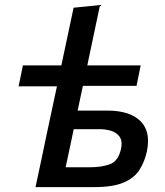

<svg xmlns="http://www.w3.org/2000/svg" viewBox="-20 -764 674 784"><path d="M125 0Q136.5 -53.5 147.5 -105.2Q158.5 -157 171 -217.5L212.5 -411.5H56L73.5 -497H230.5Q243.5 -558.5 256 -617Q268.5 -675 280.5 -732.5L388.5 -743.5Q376 -683.5 363 -623Q350 -562 336.5 -497H554.5L537.5 -413.5H318.5L297 -312.5H417.5Q510 -312.5 553.5 -269.5Q584.5 -238.5 584.5 -188Q584.5 -168.5 580 -146.5Q570.5 -103 549.2 -70Q528 -37 484.5 -18.5Q441 0 365 0ZM248 -81H347Q395 -81 429 -93.5Q463 -106 474 -155.5Q476.5 -166.5 476.5 -176.5Q476.5 -194 468.5 -205.5Q456 -223 433.8 -229.8Q411.5 -236.5 388.5 -236.5H281Q272.5 -195.5 264.5 -158Q256.5 -120.5 248 -81Z"/></svg>

Font: Heraclito Medium
Style: Italic
Weight: 500
Italic angle: -12°
Designer: Kostas Bartsokas (font) & Cristiano Sobral (main changes)
Foundry: Kostas Bartsokas (font) & Cristiano Sobral (main changes)
Version: Version 1.00;July 8, 2020;FontCreator 13.0.0.2655 64-bit